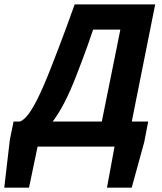

<svg xmlns="http://www.w3.org/2000/svg" viewBox="-72 -672 744 880"><path d="M-52.4 188 -26.9 -31.4 -9.8 -115H607.3L588.9 -19.9L531.7 188H418.3L453 0H100.3L61 188ZM23.5 -23.5 19.2 -115Q35.2 -120.3 54.8 -144.2Q74.4 -168.1 99.4 -217.8Q124.5 -267.5 156.7 -349.1Q179.1 -406.1 196.3 -451Q213.4 -495.9 230.7 -542.6Q248 -589.2 270.3 -651.8H639.3L517.9 -44.7H380.4L479.7 -536.4H354.8Q341 -495.1 329.9 -464.1Q318.8 -433.1 307.2 -402.1Q295.6 -371 279.5 -329.9Q251.9 -257.4 222.8 -201Q193.6 -144.6 162 -105.4Q130.4 -66.2 96.1 -45.4Q61.8 -24.6 23.5 -23.5Z"/></svg>

Font: Source Sans 3
Style: Italic
Weight: 200
Italic angle: -11°
Designer: Paul D. Hunt
Foundry: Adobe
Version: Version 3.046;hotconv 1.0.118;makeotfexe 2.5.65603